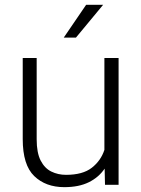

<svg xmlns="http://www.w3.org/2000/svg" viewBox="-20 -770 589 800"><path d="M417.5 0 416 -67.4Q391.6 -31.2 350.1 -10.7Q308.6 9.8 248 9.8Q170.4 9.8 122.6 -36.4Q74.7 -82.5 74.7 -190.4V-528.3H132.8V-189.5Q132.8 -133.3 149.4 -101.1Q166 -68.8 193.8 -55.2Q221.7 -41.5 254.9 -41.5Q324.7 -41.5 362.5 -71Q400.4 -100.6 415 -145.5V-528.3H474.1V0ZM245.6 -613.3 338.9 -750H409.7L296.4 -613.3Z"/></svg>

Font: Vazirmatn RD UI FD ExtraLight
Style: Regular
Weight: 200
Designer: Saber Rastikerdar
Foundry: Saber Rastikerdar
Version: Version 33.003